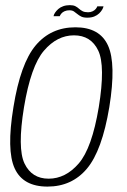

<svg xmlns="http://www.w3.org/2000/svg" viewBox="-20 -704 481 728"><path d="M160 3.5Q252.5 3.5 309.8 -64.8Q367 -133 394.5 -298Q421 -462.5 389.5 -531.5Q358 -600.5 266 -600.5Q173 -600.5 115.2 -531.8Q57.5 -463 31 -298Q4 -134 35.8 -65.2Q67.5 3.5 160 3.5ZM164.5 -26.5Q100.5 -26.5 73 -84Q45.5 -141.5 71 -297.5Q97 -454 146.8 -512Q196.5 -570 260.5 -570Q325 -570 352.5 -512.2Q380 -454.5 354.5 -297.5Q328.5 -142 278.5 -84.2Q228.5 -26.5 164.5 -26.5ZM311 -637Q326.5 -637 337.5 -641.5Q348.5 -646 356 -653.2Q363.5 -660.5 367.5 -667.5Q371.5 -674.5 372.5 -680H349Q347.5 -675.5 343 -670Q338.5 -664.5 330.8 -661Q323 -657.5 314 -657.5Q301 -657.5 293.2 -661.5Q285.5 -665.5 279.5 -671Q273.5 -676.5 265.8 -680.5Q258 -684.5 245 -684.5Q231 -684.5 219.8 -680.5Q208.5 -676.5 201 -669.8Q193.5 -663 188.8 -656Q184 -649 183 -642.5H206.5Q208 -647 212.5 -652.5Q217 -658 225 -661.5Q233 -665 243 -665Q253.5 -665 260 -660.8Q266.5 -656.5 273 -651Q279.5 -645.5 288 -641.2Q296.5 -637 311 -637Z"/></svg>

Font: Anybody SemiCondensed ExtraLight
Style: Italic
Weight: 250
Width: 4
Italic angle: -10°
Version: Version 1.113;gftools[0.9.25]